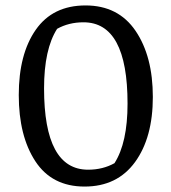

<svg xmlns="http://www.w3.org/2000/svg" viewBox="-20 -678 630 706"><path d="M190 -572Q142 -497 142 -353Q142 -54 304 -54Q358 -54 401 -78Q449 -153 449 -297Q449 -596 287 -596Q233 -596 190 -572ZM291 8Q171 8 110 -85Q49 -178 49 -328.5Q49 -479 111.5 -568.5Q174 -658 294.5 -658Q415 -658 478.5 -564.5Q542 -471 542 -321.5Q542 -172 476.5 -82Q411 8 291 8Z"/></svg>

Font: Fenix
Style: Regular
Weight: 400
Designer: Fernando Diaz
Foundry: Fernando Diaz
Version: 004.301